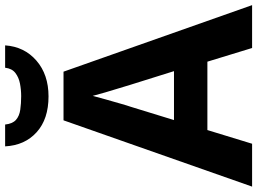

<svg xmlns="http://www.w3.org/2000/svg" viewBox="-144 -834 979 730"><g transform="rotate(-90 345.0 -469.5)"><path d="M527 0 475 -170H215L163 0H0L252 -717H437L690 0ZM387 -463Q382 -480 374 -506Q366 -532 358 -559Q350 -586 345 -606Q340 -586 331.5 -556.5Q323 -527 315.5 -500.5Q308 -474 304 -463L253 -297H439ZM537 -939Q532 -866 479 -820Q426 -774 343 -774Q257 -774 207 -819Q157 -864 153 -939H236Q239 -911 253.5 -898Q268 -885 292 -881.5Q316 -878 344 -878Q368 -878 391.5 -882.5Q415 -887 432 -900Q449 -913 452 -939Z"/></g></svg>

Font: Noto Sans Gunjala Gondi
Style: Regular
Weight: 400
Designer: Ek Type
Foundry: Ek Type
Version: Version 1.004